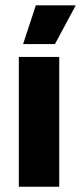

<svg xmlns="http://www.w3.org/2000/svg" viewBox="-20 -707 306 727"><path d="M204.3 0H51.3V-491.4H204.3ZM67.9 -541.6 115.7 -686.8H265.9V-685.1L188.1 -540.2H67.9Z"/></svg>

Font: Anek Devanagari Medium
Style: Regular
Weight: 500
Designer: Kailash Malviya (Devanagari) & Yesha Goshar (Latin)
Foundry: Ek Type
Version: Version 1.003